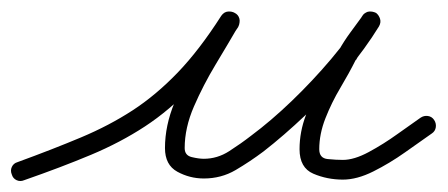

<svg xmlns="http://www.w3.org/2000/svg" viewBox="-30 -300 795 341"><path d="M-9 10Q-12 3 -9 -3.5Q-6 -10 1 -12Q64 -35 114 -56Q164 -77 205.5 -104Q247 -131 285.5 -171Q324 -211 363 -272Q368 -279 375 -279.5Q382 -280 387 -277Q393 -274 395 -267.5Q397 -261 393 -253Q375 -222 353 -185.5Q331 -149 314.5 -111Q298 -73 298 -37Q298 -24 310.5 -21Q323 -18 332 -18Q356 -18 377 -31.5Q398 -45 416 -59Q451 -85 488 -120.5Q525 -156 558 -195Q591 -234 613 -271Q617 -278 624 -278.5Q631 -279 637 -276Q642 -272 644.5 -265.5Q647 -259 642 -252Q632 -237 621.5 -223Q611 -209 602 -193Q602 -193 602 -193Q602 -193 602 -193Q602 -194 602 -194Q602 -194 602 -194Q590 -170 574.5 -144Q559 -118 548 -90Q537 -62 537 -35Q537 -19 552 -17.5Q567 -16 579 -16Q599 -16 625 -30Q651 -44 676 -62Q701 -80 717 -91Q723 -95 730 -94Q737 -93 741 -87Q745 -81 744 -74Q743 -67 737 -63Q717 -49 689.5 -29.5Q662 -10 633 4.5Q604 19 579 19Q551 19 526.5 8.5Q502 -2 502 -35Q502 -66 513.5 -96Q525 -126 541 -155Q557 -184 572 -210Q572 -210 572 -210Q572 -210 572 -211Q572 -211 572 -211Q572 -211 572 -211Q581 -227 592 -242Q603 -257 614 -272Q619 -279 625.5 -279.5Q632 -280 638 -277Q643 -273 645 -266.5Q647 -260 643 -253Q619 -214 585 -173Q551 -132 512.5 -95.5Q474 -59 438 -31Q414 -13 388.5 2Q363 17 332 17Q307 17 285 5Q263 -7 263 -37Q263 -77 280 -118Q297 -159 320 -197.5Q343 -236 363 -271Q367 -278 374 -279Q381 -280 387 -276Q392 -273 394.5 -266.5Q397 -260 393 -252Q351 -188 311 -146Q271 -104 227.5 -75.5Q184 -47 131.5 -25Q79 -3 13 20Q6 23 -0.5 20Q-7 17 -9 10Z"/></svg>

Font: FRB American Cursive Guidelines Arrows
Style: Italic
Weight: 400
Italic angle: -25°
Version: Version 2.0;Modular Font Editor K font №1